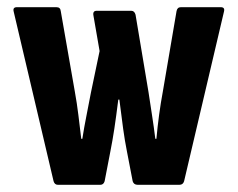

<svg xmlns="http://www.w3.org/2000/svg" viewBox="-20 -514 661 534"><path d="M141 0Q132 0 129 -10L18 -482Q15 -494 27 -494H137Q148 -494 149 -483L188 -260Q194 -227 198 -194Q202 -161 206 -128H209Q214 -160 220.5 -192.5Q227 -225 233 -257L257 -372L240 -470Q237 -484 249 -484H345Q354 -484 357 -473L393 -258Q398 -225 403 -192.5Q408 -160 412 -128H415Q418 -161 422.5 -194.5Q427 -228 433 -260L471 -483Q473 -494 483 -494H594Q606 -494 603 -482L492 -10Q489 0 479 0H363Q352 0 349 -10L333 -93Q327 -123 322.5 -156Q318 -189 312 -237H309Q303 -189 298 -156Q293 -123 287 -93L271 -10Q268 0 259 0Z"/></svg>

Font: Sofia Sans Condensed ExtraBold
Style: Regular
Weight: 800
Designer: Botio Nikoltchev, Ani Petrova
Foundry: lettersoup
Version: Version 4.101